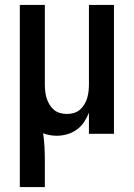

<svg xmlns="http://www.w3.org/2000/svg" viewBox="-20 -540 540 775"><path d="M60 215V-520H161V-200Q161 -186 162.5 -172Q164 -158 168 -144.5Q172 -131 179.5 -118.5Q187 -106 197.5 -97Q208 -88 222 -84Q236 -80 250 -80Q264 -80 278 -84Q292 -88 302.5 -97Q313 -106 320.5 -118.5Q328 -131 332 -144.5Q336 -158 337.5 -172Q339 -186 339 -200V-520H440V0H339V-85Q331 -65 319 -47Q307 -29 289.5 -16.5Q272 -4 251 2Q230 8 209 8Q195 8 181 5.5Q167 3 154 -2Q158 25 159.5 52.5Q161 80 161 107V215Z"/></svg>

Font: Iosevka Term Semibold
Style: Regular
Weight: 600
Monospace: yes
Designer: Belleve Invis
Foundry: Belleve Invis
Version: Version 31.4.0